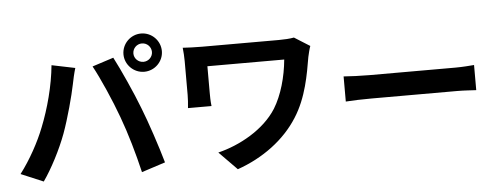

<svg xmlns="http://www.w3.org/2000/svg" viewBox="-55 -990 3110 1195"><g transform="rotate(-5 1500.0 -392.0)"><path d="M801 -719C801 -751 827 -777 859 -777C891 -777 917 -751 917 -719C917 -688 891 -662 859 -662C827 -662 801 -688 801 -719ZM739 -719C739 -654 793 -600 859 -600C925 -600 979 -654 979 -719C979 -785 925 -839 859 -839C793 -839 739 -785 739 -719ZM192 -311C158 -223 99 -115 36 -33L176 26C229 -49 288 -163 324 -260C358 -353 395 -491 409 -561C413 -583 424 -632 433 -661L287 -691C275 -564 237 -423 192 -311ZM686 -332C726 -224 762 -98 790 21L938 -27C910 -126 857 -286 821 -376C784 -473 715 -626 674 -704L541 -661C583 -585 648 -437 686 -332Z M1805 -731C1779 -726 1744 -724 1710 -724H1232C1186 -724 1142 -726 1110 -728C1113 -701 1115 -671 1115 -644V-433C1115 -407 1113 -382 1110 -351H1257C1253 -383 1253 -418 1253 -433V-600H1733C1723 -492 1692 -381 1642 -300C1563 -175 1409 -92 1274 -59L1386 55C1546 -1 1682 -101 1765 -232C1843 -353 1866 -498 1884 -603C1887 -617 1896 -655 1902 -670Z M2092 -306C2129 -309 2196 -311 2253 -311H2790C2832 -311 2883 -307 2907 -306V-463C2881 -461 2836 -457 2790 -457H2253C2201 -457 2128 -460 2092 -463Z"/></g></svg>

Font: Genne Gothic Bold
Style: Regular
Weight: 700
Designer: Ryoko NISHIZUKA (kana & ideographs); Paul D. Hunt (Latin, Greek & Cyrillic); Wenlong ZHANG (bopomofo); Sandoll Communica
Foundry: Adobe Systems Incorporated
Version: Version 1.004;PS 1.004;hotconv 16.6.51;makeotf.lib2.5.65220